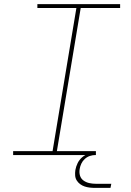

<svg xmlns="http://www.w3.org/2000/svg" viewBox="-20 -755 640 935"><path d="M44 0V-19H236L352 -716H162V-735H565V-716H373L257 -19H447V0ZM443 160Q430 160 417 158.5Q404 157 392 153Q380 149 370 141.5Q360 134 353.5 123.5Q347 113 346 100Q345 87 347 73Q350 56 358 39.5Q366 23 380 11Q394 -1 411.5 -6Q429 -11 447 -11L445 0Q431 0 417.5 4.5Q404 9 393 19Q382 29 376 42Q370 55 368 68Q365 85 369.5 100Q374 115 386.5 124Q399 133 414.5 136.5Q430 140 447 140H522L518 160Z"/></svg>

Font: Iosevka Curly Thin Extended
Style: Italic
Weight: 100
Width: 7
Italic angle: -9°
Monospace: yes
Designer: Belleve Invis
Foundry: Belleve Invis
Version: Version 11.1.0; ttfautohint (v1.8.3)